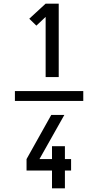

<svg xmlns="http://www.w3.org/2000/svg" viewBox="-20 -868 540 1056"><path d="M62 -313V-367H438V-313ZM231 -444V-775L180 -727L141 -765L231 -848H303V-444ZM266 168V70H126V7L262 -236H334L197 7H266V-64H337V7H371V70H337V168Z"/></svg>

Font: Iosevka Medium
Style: Regular
Weight: 500
Monospace: yes
Designer: Belleve Invis
Foundry: Belleve Invis
Version: Version 32.5.0; ttfautohint (v1.8.4)